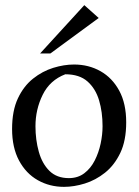

<svg xmlns="http://www.w3.org/2000/svg" viewBox="-20 -715 540 747"><path d="M229 12Q173 12 127 -14Q81 -40 54 -90.5Q27 -141 27 -213Q27 -284 49.5 -332Q72 -380 108.5 -409Q145 -438 187 -451Q229 -464 268 -464Q325 -464 371 -438Q417 -412 444 -362Q471 -312 471 -239Q471 -168 448 -120Q425 -72 388.5 -43Q352 -14 310 -1Q268 12 229 12ZM248 -22Q283 -22 308 -41Q333 -60 348.5 -90.5Q364 -121 371.5 -156Q379 -191 379 -224Q379 -279 365.5 -324.5Q352 -370 320.5 -398Q289 -426 234 -426Q174 -403 146 -346Q118 -289 118 -224Q118 -171 131 -124.5Q144 -78 172.5 -50Q201 -22 248 -22ZM136 -507 308 -695 364 -645 176 -507Z"/></svg>

Font: Belleza
Style: Regular
Weight: 400
Designer: Eduardo Rodriguez Tunni
Foundry: Eduardo Rodriguez Tunni
Version: Version 1.003; ttfautohint (v1.8.4.7-5d5b)